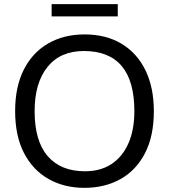

<svg xmlns="http://www.w3.org/2000/svg" viewBox="-20 -886 815 926"><path d="M387 20Q290 20 214.5 -22.5Q139 -65 96 -147.5Q53 -230 53 -350Q53 -468 95 -550.5Q137 -633 212.5 -676.5Q288 -720 388 -720Q492 -720 567 -674.5Q642 -629 682 -546Q722 -463 722 -350Q722 -229 679 -146.5Q636 -64 560.5 -22Q485 20 387 20ZM390 -60Q465 -60 518 -95Q571 -130 599.5 -195Q628 -260 628 -350Q628 -495 567 -567.5Q506 -640 384 -640Q271 -640 209 -563Q147 -486 147 -350Q147 -206 210 -133Q273 -60 390 -60ZM229 -866H548V-807H229Z"/></svg>

Font: Moderustic
Style: Regular
Weight: 400
Designer: Tural Alisoy
Foundry: TAFT Foundry
Version: Version 2.120